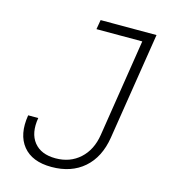

<svg xmlns="http://www.w3.org/2000/svg" viewBox="-110 -820 820 919"><g transform="rotate(15 300.0 -360.0)"><path d="M229 10Q133 10 87.5 -46Q42 -102 58 -200H108Q95 -123 130 -79Q165 -35 237 -35Q309 -35 357.5 -79Q406 -123 418 -199L494 -683H267L275 -730H552L468 -199Q452 -99 389.5 -44.5Q327 10 229 10Z"/></g></svg>

Font: NKDuy Mono Thin
Style: Italic
Weight: 100
Italic angle: -9°
Monospace: yes
Designer: NKDuy
Foundry: NKDuy
Version: Version 2.251; ttfautohint (v1.8.4.7-5d5b)